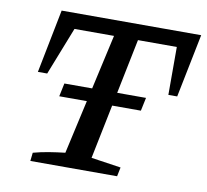

<svg xmlns="http://www.w3.org/2000/svg" viewBox="-74 -731 875 813"><g transform="rotate(10 363.5 -325.0)"><path d="M727 -650 672 -377H634V-583H467L360 -58L488 -39L480 0H107L111 -36Q144 -45 178 -50.5Q212 -56 247 -60L364 -583H194L113 -377H73L127 -650ZM192 -348H543L531 -291H180Z"/></g></svg>

Font: Piazzolla SC Medium
Style: Italic
Weight: 500
Italic angle: -11.3°
Designer: Juan Pablo del Peral
Foundry: Huerta Tipografica
Version: Version 1.330